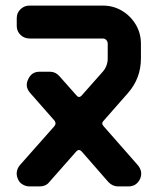

<svg xmlns="http://www.w3.org/2000/svg" viewBox="-20 -668 566 688"><path d="M485 -459Q485 -387 438 -334L351 -235Q342 -226 351 -216L474 -76Q493 -53 482 -27Q469 0 440 0H403Q384 0 369 -15L272 -126Q263 -135 254 -126L156 -15Q144 0 122 0H86Q73 0 61 -7Q49 -14 44 -27Q33 -53 51 -76L175 -216Q183 -226 175 -236L88 -335Q68 -358 81 -384Q93 -411 122 -411H159Q179 -411 193 -395L255 -325Q263 -316 272 -325L349 -412Q366 -432 366 -459V-511Q366 -519 361 -524.5Q356 -530 348 -530H86Q67 -530 53.5 -543Q40 -556 40 -575V-603Q40 -622 53.5 -635Q67 -648 86 -648H348Q386 -648 417 -629.5Q448 -611 466.5 -580Q485 -549 485 -511Z"/></svg>

Font: Monomaniac One
Style: Regular
Weight: 400
Version: Version 1.000; ttfautohint (v1.8.3)